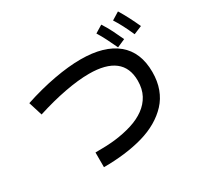

<svg xmlns="http://www.w3.org/2000/svg" viewBox="-179 -1064 1358 1312"><g transform="rotate(-30 500.0 -408.0)"><path d="M284 29V-87Q327 -87 365.5 -88.5Q404 -90 440 -94Q514 -103 576 -122.5Q638 -142 683.5 -175Q729 -208 754.5 -255.5Q780 -303 780 -368Q780 -471 713 -523Q646 -575 514 -575Q430 -575 321.5 -554.5Q213 -534 95 -496L61 -605Q185 -646 302 -667.5Q419 -689 513 -689Q698 -689 797 -607.5Q896 -526 896 -369Q896 -297 874.5 -238.5Q853 -180 812.5 -136.5Q772 -93 717 -61Q662 -29 593.5 -9.5Q525 10 447 19.5Q369 29 284 29ZM777 -632Q755 -679 736 -716.5Q717 -754 696 -788L755 -824Q781 -784 802 -742Q823 -700 841 -660ZM920 -653Q899 -700 880 -737Q861 -774 839 -808L899 -845Q924 -804 945 -763Q966 -722 985 -680Z"/></g></svg>

Font: Murecho Thin Medium
Style: Regular
Weight: 500
Version: Version 1.010